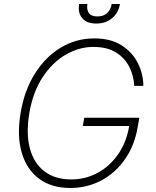

<svg xmlns="http://www.w3.org/2000/svg" viewBox="-20 -929 780 959"><path d="M650.6 -500Q648.1 -550.1 626.1 -594.5Q604 -638.8 559.8 -666.7Q515.6 -694.6 446 -694.6Q375.4 -694.6 308.8 -656.2Q242.2 -617.9 193.4 -544Q144.5 -470.2 126.4 -363.6Q109.4 -261.7 129.4 -187.3Q149.5 -112.9 202.4 -72.8Q255.3 -32.7 336.3 -32.7Q405.9 -32.7 466.4 -65Q527 -97.3 569.1 -157.1Q611.2 -217 625.4 -299.7H393.5L400.9 -340.9H676.1L668.7 -299.7Q653.1 -203.5 604.6 -134.1Q556.1 -64.6 485.3 -27.3Q414.4 9.9 331 9.9Q237.2 9.9 175.1 -36.4Q112.9 -82.7 88.4 -166.9Q63.9 -251.1 82.7 -363.6Q101.2 -476.6 153.8 -560.5Q206.3 -644.5 283.2 -690.9Q360.1 -737.2 450.6 -737.2Q533.7 -737.2 588.1 -702.1Q642.4 -666.9 669.2 -612.6Q696 -558.2 696 -500ZM538 -909.1H579.2Q571.7 -865.1 540 -838.2Q508.2 -811.4 460.6 -811.4Q413.4 -811.4 390.6 -838.2Q367.9 -865.1 375.4 -909.1H416.5Q411.9 -881 423.8 -864Q435.7 -846.9 466.6 -846.9Q497.5 -846.9 515.4 -864Q533.4 -881 538 -909.1Z"/></svg>

Font: Inter Extra Light  BETA
Style: Italic
Weight: 200
Italic angle: 9.39999°
Designer: Rasmus Andersson
Foundry: rsms
Version: Version 3.011;git-f93a4a705